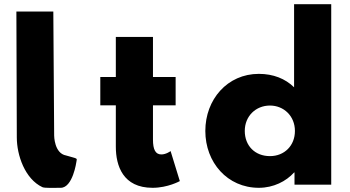

<svg xmlns="http://www.w3.org/2000/svg" viewBox="-20 -880 1666 915"><path d="M58.1 -825 60.1 -225C60.1 -140 99.1 -27 182.1 12C193.1 17 237.1 15 269.1 15C327.1 15 344.1 -109 344.1 -109C347.1 -128 353.1 -122 295.1 -139C238.1 -149 238.1 -234 238.1 -234L234.1 -825Z M532 -513H458V-378H532V-181C532 -90 566 15 707 15C780 15 837 -17 837 -17L793 -160C793 -160 772 -144 749 -144C721 -144 709 -167 709 -215V-378H817V-513H709V-704H532Z M1146.5 -256C1146.5 -327 1199.5 -377 1266.5 -377C1332.5 -377 1385.5 -327 1385.5 -256C1385.5 -186 1335.5 -136 1266.5 -136C1194.5 -136 1146.5 -186 1146.5 -256ZM958.5 -256C958.5 -106 1063.5 15 1213.5 15C1283.5 15 1343.5 -16 1381.5 -58H1383.5V0H1558.5V-860H1381.5V-464C1339.5 -505 1282.5 -528 1213.5 -528C1063.5 -528 958.5 -406 958.5 -256Z"/></svg>

Font: Sztylet
Style: Bd
Weight: 700
Foundry: Cannot Into Space Fonts, PlusOne Fonts
Version: Version 0.12